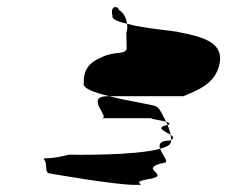

<svg xmlns="http://www.w3.org/2000/svg" viewBox="-20 -703 640 541"><path d="M106 -251C114 -239 104 -214 122 -214C122 -214 303 -182 361 -182C408 -182 331 -188 408 -200C458 -212 368 -227 440 -244C460 -244 437 -266 431 -284C362 -264 189 -267 174 -267C108 -250 98 -263 106 -251ZM216 -470C211 -454 246 -442 288 -432H497C536 -449 592 -467 600 -532C605 -586 546 -600 486 -612C475 -616 388 -622 338 -636C340 -626 338 -617 336 -610L337 -566C332 -549 314 -559 276 -546C250 -534 215 -523 216 -470ZM297 -658C294 -649 312 -642 338 -636C336 -652 328 -668 315 -675C313 -687 289 -689 297 -658ZM266 -370H418C386 -370 426 -366 448 -360C437 -381 429 -401 418 -404C400 -410 336 -419 288 -432H285C215 -432 294 -370 266 -370ZM448 -360C449 -357 451 -354 452 -351H454C461 -354 457 -357 448 -360ZM431 -284C448 -288 459 -294 461 -301C462 -303 462 -306 462 -309C461 -308 460 -308 459 -307C430 -307 427 -296 431 -284ZM452 -351C415 -343 446 -333 461 -323C459 -331 456 -342 452 -351ZM461 -323C462 -318 462 -313 462 -309C472 -314 468 -318 461 -323Z"/></svg>

Font: bitstorm
Style: excnobl
Weight: 400
Version: Version 0.2